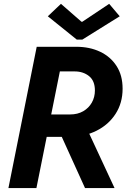

<svg xmlns="http://www.w3.org/2000/svg" viewBox="-20 -958 686 978"><path d="M178.7 -260.7 201.2 -375H336.9Q375.5 -375 403.8 -391.4Q432.1 -407.7 447.8 -435.5Q463.4 -463.4 463.4 -497.1Q463.4 -546.4 433.6 -570.3Q403.8 -594.2 360.8 -594.2H237.8L264.2 -719.7H368.7Q436.5 -719.7 489.7 -694.6Q543 -669.4 573.7 -621.8Q604.5 -574.2 604.5 -506.3Q604.5 -433.6 568.8 -378.2Q533.2 -322.8 470.9 -291.7Q408.7 -260.7 328.6 -260.7ZM22.9 0 167 -719.7H310.1L165.5 0ZM413.1 0 285.6 -280.8 397 -357.9 563.5 0ZM371.1 -756.3 223.6 -875 290.5 -938.5 395 -847.2H399.4L536.1 -938.5L589.8 -875L399.4 -756.3Z"/></svg>

Font: Reddit Sans
Style: Bold Italic
Weight: 700
Italic angle: -11.25°
Designer: Stephen Hutchings
Version: Version 1.013